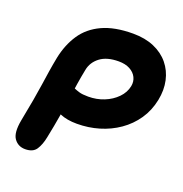

<svg xmlns="http://www.w3.org/2000/svg" viewBox="-129 -822 903 947"><g transform="rotate(20 322.5 -349.0)"><path d="M104 10Q67 10 46 -19Q25 -48 38 -117Q51 -183 59.5 -231.5Q68 -280 73.5 -318Q79 -356 84.5 -391.5Q90 -427 98 -468Q113 -540 149 -594Q185 -648 249.5 -678Q314 -708 411 -708Q474 -708 521.5 -687.5Q569 -667 599 -630.5Q629 -594 639.5 -546Q650 -498 639 -443Q627 -384 595.5 -338Q564 -292 518 -260Q472 -228 416.5 -211.5Q361 -195 301 -195Q249 -195 212.5 -210.5Q176 -226 158.5 -251Q141 -276 147 -304Q152 -331 170.5 -345Q189 -359 211 -359Q224 -359 234 -354.5Q244 -350 260.5 -345Q277 -340 308 -340Q352 -340 390.5 -355.5Q429 -371 456 -398.5Q483 -426 490 -461Q495 -486 484.5 -507.5Q474 -529 450 -542Q426 -555 391 -555Q329 -555 293.5 -528Q258 -501 250 -459Q242 -419 236 -380.5Q230 -342 224 -299Q218 -256 209.5 -203.5Q201 -151 187 -83Q179 -42 162 -16Q145 10 104 10Z"/></g></svg>

Font: Shantell Sans Light
Style: Bold Italic
Weight: 700
Italic angle: -11°
Version: Version 1.011;[c5ecc13dd]